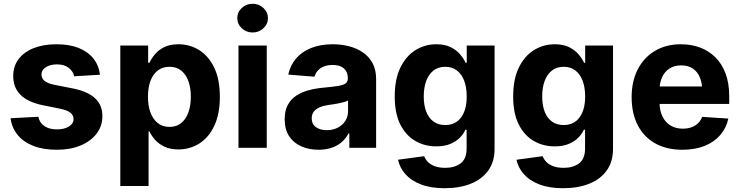

<svg xmlns="http://www.w3.org/2000/svg" viewBox="-20 -789 3949 1025"><path d="M513.9 -390 376 -381.8Q370.5 -407.9 347 -426.6Q323.5 -445.3 284.2 -445.3Q249 -445.3 225.2 -430.6Q201.4 -415.9 201.4 -391.8Q201.4 -372 216.7 -358.1Q232.1 -344.2 269.9 -336.3L369.1 -316.8Q448.3 -301 487.5 -264.6Q526.6 -228.3 526.6 -169.3Q526.6 -115.4 495.3 -75Q464.1 -34.5 409.3 -12Q354.6 10.5 283.8 10.5Q211.4 10.5 158.6 -9.9Q105.9 -30.4 74.7 -68.1Q43.5 -105.9 36.3 -157.8L184.6 -165.6Q191.7 -132.5 217.7 -115.4Q243.7 -98.2 284 -98.2Q323.6 -98.2 348.1 -113.9Q372.7 -129.5 372.7 -153.3Q372.7 -174.2 355.6 -187.5Q338.5 -200.8 302.7 -208.2L208.4 -227.3Q128.5 -243.7 89.6 -282.7Q50.6 -321.7 50.6 -382.8Q50.6 -435.6 79.3 -473.6Q108.1 -511.6 160.1 -532.2Q212.1 -552.7 281.8 -552.7Q350.7 -552.7 400.1 -532.9Q449.6 -513 478.6 -476.6Q507.6 -440.2 513.9 -390Z M622.3 204.1V-545.9H770.9V-453.7H777.7Q787.9 -476.1 806.8 -499Q825.8 -522 856.6 -537.4Q887.4 -552.7 933 -552.7Q993.1 -552.7 1043.1 -521.7Q1093.2 -490.6 1123.4 -428.3Q1153.7 -365.9 1153.7 -272.1Q1153.7 -181 1124.4 -118.3Q1095.1 -55.6 1044.9 -23.4Q994.7 8.8 932.2 8.8Q888.5 8.8 857.8 -6Q827.1 -20.7 807.6 -42.8Q788.2 -64.9 777.7 -87.5H773.2V204.1ZM884.6 -111.5Q921.9 -111.5 947.2 -132Q972.6 -152.4 985.7 -188.8Q998.8 -225.2 998.8 -272.5Q998.8 -319.8 985.8 -355.8Q972.8 -391.8 947.5 -412.1Q922.3 -432.4 884.6 -432.4Q847.9 -432.4 822.4 -412.8Q796.8 -393.2 783.3 -357.3Q769.9 -321.4 769.9 -272.5Q769.9 -224.1 783.4 -188Q797 -151.9 822.7 -131.7Q848.3 -111.5 884.6 -111.5Z M1253.1 0V-545.9H1404.1V0ZM1328.5 -615.6Q1294.7 -615.6 1270.7 -638.1Q1246.7 -660.5 1246.7 -692.2Q1246.7 -724.1 1270.7 -746.4Q1294.7 -768.8 1328.5 -768.8Q1362.3 -768.8 1386.3 -746.4Q1410.4 -724.1 1410.4 -692.3Q1410.4 -660.5 1386.3 -638.1Q1362.3 -615.6 1328.5 -615.6Z M1681.1 10.4Q1629 10.4 1587.8 -8Q1546.7 -26.3 1523.2 -62.4Q1499.8 -98.5 1499.8 -152.3Q1499.8 -198 1516.3 -228.7Q1532.8 -259.4 1561.6 -278.3Q1590.4 -297.2 1627.2 -307.1Q1664 -317 1704.7 -320.7Q1752.1 -325.3 1781.2 -329.6Q1810.3 -333.9 1823.6 -342.9Q1836.9 -352 1836.9 -369.3V-371.7Q1836.9 -394.2 1827.3 -410Q1817.8 -425.7 1799.7 -433.9Q1781.5 -442.2 1755.9 -442.2Q1728.7 -442.2 1708.8 -434.1Q1689 -426 1676.5 -411.9Q1664 -397.8 1658.8 -379.5L1518.9 -390.8Q1529.6 -440.6 1560.8 -477Q1592 -513.3 1641.6 -533Q1691.1 -552.7 1756.4 -552.7Q1801.9 -552.7 1843.4 -542.1Q1884.9 -531.4 1917.5 -509.1Q1950.1 -486.7 1969 -451.7Q1987.9 -416.7 1987.9 -368.2V0H1844.9V-76H1840.2Q1827 -50.5 1805 -31.1Q1783.1 -11.7 1752.3 -0.7Q1721.6 10.4 1681.1 10.4ZM1724.2 -94.1Q1757.6 -94.1 1783.3 -107.5Q1808.9 -120.9 1823.5 -143.7Q1838.1 -166.5 1838.1 -194.9V-252.7Q1831.2 -248.4 1818.8 -244.6Q1806.2 -240.8 1790.9 -237.8Q1775.5 -234.8 1760.4 -232.5Q1745.3 -230.3 1733 -228.5Q1706.2 -224.7 1686.2 -216.1Q1666.2 -207.4 1655.2 -193.1Q1644.1 -178.8 1644.1 -157.4Q1644.1 -126.3 1666.7 -110.2Q1689.2 -94.1 1724.2 -94.1Z M2353.9 215.8Q2280.5 215.8 2228 195.8Q2175.5 175.7 2144.6 141.2Q2113.8 106.6 2104.9 63.7L2244.5 44.9Q2250.8 61.5 2264.6 75.7Q2278.3 89.8 2301.3 98.4Q2324.2 107 2357.4 107Q2406.6 107 2438.9 83.2Q2471.1 59.4 2471.1 3.3V-96.5H2464.5Q2454.8 -74.2 2434.7 -53.8Q2414.6 -33.4 2383.6 -20.5Q2352.5 -7.6 2308.8 -7.6Q2247.6 -7.6 2197.4 -36.4Q2147.2 -65.1 2117.2 -124.1Q2087.3 -183.1 2087.3 -273.6Q2087.3 -366.7 2117.7 -428.7Q2148.1 -490.6 2198.5 -521.7Q2248.9 -552.7 2309 -552.7Q2354.6 -552.7 2385.6 -537.4Q2416.7 -522 2436.2 -499Q2455.7 -476.1 2465.8 -453.7H2471.7V-545.9H2620.3V5.7Q2620.3 75.1 2586.2 121.9Q2552.1 168.8 2492 192.3Q2431.9 215.8 2353.9 215.8ZM2356.8 -121.5Q2411.4 -121.5 2441.5 -162.1Q2471.5 -202.6 2471.5 -274.4Q2471.5 -322.4 2458.2 -357.8Q2444.8 -393.2 2419.3 -412.8Q2393.8 -432.4 2356.8 -432.4Q2319.4 -432.4 2293.8 -412.2Q2268.3 -392 2255.2 -356.4Q2242.2 -320.8 2242.2 -274.4Q2242.2 -227.7 2255.3 -193.3Q2268.5 -158.8 2294.1 -140.1Q2319.8 -121.5 2356.8 -121.5Z M2986.2 215.8Q2912.8 215.8 2860.3 195.8Q2807.8 175.7 2777 141.2Q2746.1 106.6 2737.2 63.7L2876.9 44.9Q2883.1 61.5 2896.9 75.7Q2910.6 89.8 2933.6 98.4Q2956.5 107 2989.7 107Q3039 107 3071.2 83.2Q3103.4 59.4 3103.4 3.3V-96.5H3096.8Q3087.1 -74.2 3067 -53.8Q3047 -33.4 3015.9 -20.5Q2984.9 -7.6 2941.1 -7.6Q2879.9 -7.6 2829.7 -36.4Q2779.5 -65.1 2749.6 -124.1Q2719.6 -183.1 2719.6 -273.6Q2719.6 -366.7 2750 -428.7Q2780.5 -490.6 2830.9 -521.7Q2881.2 -552.7 2941.3 -552.7Q2986.9 -552.7 3018 -537.4Q3049 -522 3068.5 -499Q3088 -476.1 3098.1 -453.7H3104V-545.9H3252.6V5.7Q3252.6 75.1 3218.5 121.9Q3184.4 168.8 3124.3 192.3Q3064.3 215.8 2986.2 215.8ZM2989.2 -121.5Q3043.8 -121.5 3073.8 -162.1Q3103.8 -202.6 3103.8 -274.4Q3103.8 -322.4 3090.5 -357.8Q3077.1 -393.2 3051.6 -412.8Q3026.1 -432.4 2989.2 -432.4Q2951.8 -432.4 2926.2 -412.2Q2900.6 -392 2887.5 -356.4Q2874.5 -320.8 2874.5 -274.4Q2874.5 -227.7 2887.6 -193.3Q2900.8 -158.8 2926.5 -140.1Q2952.1 -121.5 2989.2 -121.5Z M3622.7 10.5Q3538.8 10.5 3477.9 -23.6Q3417 -57.7 3384.5 -120.8Q3352 -183.9 3352 -270.3Q3352 -354.6 3384.4 -418.1Q3416.9 -481.6 3476.1 -517.2Q3535.3 -552.7 3615.4 -552.7Q3669.6 -552.7 3716.5 -535.5Q3763.3 -518.3 3798.4 -483.7Q3833.6 -449.2 3853.2 -397.3Q3872.9 -345.3 3872.9 -275.6V-234.2H3412.1V-327.5H3799.6L3729.1 -303.1Q3729.1 -344.9 3716.4 -375.5Q3703.7 -406.2 3678.7 -423.1Q3653.7 -440 3616.6 -440Q3579.5 -440 3553.7 -423Q3527.9 -406 3514.5 -376.5Q3501 -347.1 3501 -309V-243Q3501 -198.8 3516.5 -167.3Q3531.9 -135.7 3560 -118.9Q3588 -102.1 3625 -102.1Q3650.1 -102.1 3670.7 -109.3Q3691.2 -116.5 3706.1 -130.7Q3720.9 -144.8 3728.5 -165.2L3868.2 -155.9Q3857.5 -105.5 3825.1 -68Q3792.8 -30.6 3741.5 -10Q3690.1 10.5 3622.7 10.5Z"/></svg>

Font: Inter
Style: Regular
Weight: 400
Designer: Rasmus Andersson
Foundry: rsms
Version: Version 4.000;git-8c9346024